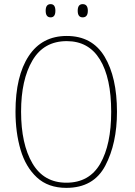

<svg xmlns="http://www.w3.org/2000/svg" viewBox="-20 -899 651 929"><path d="M380 -815Q405 -815 405 -847Q405 -879 380 -879Q356 -879 356 -847Q356 -815 380 -815ZM225 -815Q248 -815 248 -847Q248 -879 225 -879Q201 -879 201 -847Q201 -815 225 -815ZM303 -725Q183 -725 119 -628Q55 -531 55 -359Q55 -258 79.5 -174.5Q104 -91 158.5 -40.5Q213 10 301 10Q433 10 489.5 -97.5Q546 -205 546 -358Q546 -525 486 -625Q426 -725 303 -725ZM303 -700Q409 -700 463.5 -611Q518 -522 518 -358Q518 -199 465 -107Q412 -15 301 -15Q192 -15 137 -108.5Q82 -202 82 -359Q82 -513 137 -606.5Q192 -700 303 -700Z"/></svg>

Font: Noto Sans Display SemiCondensed Thin
Style: Regular
Weight: 250
Width: 4
Designer: Monotype Design team
Foundry: Monotype Imaging Inc.
Version: 1.000